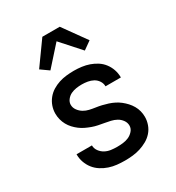

<svg xmlns="http://www.w3.org/2000/svg" viewBox="-183 -875 914 995"><g transform="rotate(-30 274.0 -377.0)"><path d="M273 8Q249 8 225.5 5.5Q202 3 179.5 -4.5Q157 -12 136.5 -25Q116 -38 101.5 -56.5Q87 -75 79 -97.5Q71 -120 71 -144V-146H163Q163 -127 174.5 -111.5Q186 -96 202 -87.5Q218 -79 236 -76.5Q254 -74 273 -74Q290 -74 308 -76Q326 -78 342 -85Q358 -92 370.5 -106Q383 -120 383 -138Q383 -156 372 -171Q361 -186 345.5 -194.5Q330 -203 312.5 -207Q295 -211 277.5 -214Q260 -217 242.5 -220.5Q225 -224 208.5 -230Q192 -236 176 -243.5Q160 -251 145.5 -262Q131 -273 119 -286Q107 -299 98.5 -314.5Q90 -330 85.5 -347.5Q81 -365 81 -383Q81 -406 88.5 -427.5Q96 -449 110.5 -467Q125 -485 144.5 -497Q164 -509 185.5 -516Q207 -523 230 -525.5Q253 -528 275 -528Q298 -528 321 -525Q344 -522 365.5 -514.5Q387 -507 406.5 -494.5Q426 -482 440 -463.5Q454 -445 461.5 -423Q469 -401 469 -378V-376H377V-377Q377 -394 367 -409Q357 -424 342 -432Q327 -440 309.5 -443Q292 -446 275 -446Q258 -446 241.5 -443.5Q225 -441 210 -434Q195 -427 184 -413Q173 -399 173 -383Q173 -365 184 -350Q195 -335 210 -326Q225 -317 242.5 -313Q260 -309 278 -306.5Q296 -304 313 -300Q330 -296 347 -290.5Q364 -285 380 -277Q396 -269 410 -258Q424 -247 436 -234Q448 -221 457 -205.5Q466 -190 470.5 -172.5Q475 -155 475 -137Q475 -114 467 -91.5Q459 -69 443.5 -51.5Q428 -34 407.5 -22.5Q387 -11 365 -4Q343 3 319.5 5.5Q296 8 273 8ZM171 -590 123 -624 222 -762H326L425 -624L377 -590L274 -705Z"/></g></svg>

Font: Iosevka Semi-Condensed Medium
Style: Regular
Weight: 500
Monospace: yes
Designer: Belleve Invis
Foundry: Belleve Invis
Version: Version 27.3.5